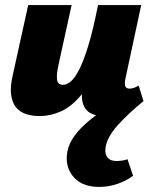

<svg xmlns="http://www.w3.org/2000/svg" viewBox="-20 -447 604 756"><path d="M137 10Q104 10 79.5 1Q55 -8 41 -27Q27 -46 23.5 -76.5Q20 -107 30 -150L91 -427H262L211 -195Q202 -155 204.5 -134Q207 -113 228 -113Q243 -113 259 -126.5Q275 -140 292.5 -174.5Q310 -209 328.5 -270Q347 -331 366 -427H434Q408 -293 374 -207.5Q340 -122 301 -74.5Q262 -27 220 -8.5Q178 10 137 10ZM389 10Q357 10 335.5 -2Q314 -14 306 -41.5Q298 -69 308 -117L371 -427H536L474 -138Q470 -119 473 -108.5Q476 -98 490 -98Q497 -98 505.5 -100.5Q514 -103 526 -110L545 -49Q511 -19 469.5 -4.5Q428 10 389 10ZM371 289Q307 289 273.5 254Q240 219 243 168Q245 134 263 103.5Q281 73 315 42Q349 11 397 -20.5Q445 -52 506 -86L545 -49Q517 -26 491 -2Q465 22 443.5 46Q422 70 409.5 93.5Q397 117 395 139Q393 161 404 174Q415 187 439 187Q447 187 459 185.5Q471 184 482 180L504 245Q479 264 444 276.5Q409 289 371 289Z"/></svg>

Font: Ysabeau Infant Black
Style: Italic
Weight: 900
Italic angle: -12°
Designer: Christian Thalmann (Catharsis Fonts)
Version: Version 2.001;gftools[0.9.30]; featfreeze: ss01,ss02,lnum